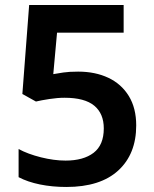

<svg xmlns="http://www.w3.org/2000/svg" viewBox="-20 -734 612 764"><path d="M291 -449Q359 -449 411 -424.5Q463 -400 492.5 -352Q522 -304 522 -235Q522 -121 450.5 -55.5Q379 10 244 10Q188 10 139 0Q90 -10 54 -29V-141Q91 -121 143 -108Q195 -95 241 -95Q312 -95 352.5 -126Q393 -157 393 -223Q393 -282 355 -313.5Q317 -345 237 -345Q209 -345 176.5 -340Q144 -335 123 -330L69 -360L96 -714H472V-604H207L192 -439Q209 -442 232 -445.5Q255 -449 291 -449Z"/></svg>

Font: Noto Sans Gujarati SemiBold
Style: Regular
Weight: 600
Designer: Jelle Bosma - Monotype Design Team, Universal Thirst
Foundry: Monotype Imaging Inc.
Version: Version 2.106; ttfautohint (v1.8.4.7-5d5b)